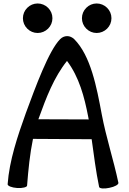

<svg xmlns="http://www.w3.org/2000/svg" viewBox="-20 -1065 742 1106"><path d="M282 -960C282 -983 273 -1004 257 -1020C241 -1036 219 -1045 197 -1045C174 -1045 153 -1036 137 -1020C121 -1004 112 -983 112 -960C112 -937 121 -916 137 -900C153 -884 174 -875 197 -875C219 -875 241 -884 257 -900C273 -916 282 -937 282 -960ZM622 -960C622 -983 613 -1004 597 -1020C581 -1036 559 -1045 537 -1045C514 -1045 493 -1036 477 -1020C461 -1004 452 -983 452 -960C452 -937 461 -916 477 -900C493 -884 514 -875 537 -875C559 -875 581 -884 597 -900C613 -916 622 -937 622 -960ZM136 4C143 -86 152 -178 170 -265L508 -263C521 -171 532 -79 551 12C553 21 580 24 610 17C641 11 664 -2 662 -12C634 -145 591 -274 566 -407C537 -562 503 -744 407 -840C396 -850 382 -857 367 -857C351 -857 337 -850 327 -840C261 -774 184 -563 129 -414C81 -280 34 -141 24 -4C23 6 48 16 79 18C110 20 136 13 136 4ZM204 -386C246 -502 290 -619 366 -714C436 -621 466 -507 488 -393C489 -387 490 -382 491 -377L201 -378C202 -381 203 -384 204 -386Z"/></svg>

Font: Nupuram SemiBold
Style: Regular
Weight: 600
Designer: Santhosh Thottingal (santhosh.thottingal@gmail.com)
Foundry: SMC
Version: Version 1.000